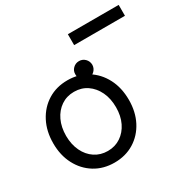

<svg xmlns="http://www.w3.org/2000/svg" viewBox="-166 -906 1068 1074"><g transform="rotate(-30 367.5 -368.5)"><path d="M275.4 7.8Q204.1 7.8 148.9 -26.1Q93.8 -60.1 62.5 -119.9Q31.2 -179.7 31.2 -256.8Q31.2 -335 62.5 -395Q93.8 -455.1 148.9 -489.3Q204.1 -523.4 275.4 -523.4Q347.2 -523.4 402.1 -489.3Q457 -455.1 488.3 -395Q519.5 -335 519.5 -256.8Q519.5 -179.7 488.5 -119.9Q457.5 -60.1 402.3 -26.1Q347.2 7.8 275.4 7.8ZM275.4 -67.4Q322.3 -67.4 358.6 -91.6Q395 -115.7 415.8 -158.4Q436.5 -201.2 436.5 -256.8Q436.5 -313.5 415.8 -356.7Q395 -399.9 358.9 -424.6Q322.8 -449.2 275.4 -449.2Q228 -449.2 191.7 -424.6Q155.3 -399.9 134.8 -356.7Q114.3 -313.5 114.3 -256.8Q114.7 -201.2 135.3 -158.4Q155.8 -115.7 192.1 -91.6Q228.5 -67.4 275.4 -67.4ZM385.7 -474.6Q362.8 -474.6 346.7 -490.7Q330.6 -506.8 331.1 -529.3Q330.6 -552.2 346.7 -568.1Q362.8 -584 385.7 -584Q408.2 -584 424.1 -568.1Q439.9 -552.2 440.4 -529.3Q439.9 -506.8 424.1 -490.7Q408.2 -474.6 385.7 -474.6ZM735.4 -745.1V-674.8H407.2V-745.1Z"/></g></svg>

Font: Inter Display V
Style: Regular
Weight: 400
Designer: Rasmus Andersson
Foundry: rsms
Version: Version 3.015;git-src